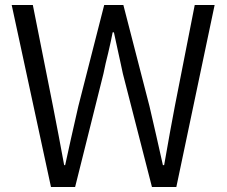

<svg xmlns="http://www.w3.org/2000/svg" viewBox="-20 -752 912 772"><path d="M27 -732H112L193 -325Q216 -208 238 -88H242Q262 -181 295 -325L399 -732H476L581 -325Q593 -274 608 -208L635 -88H640Q666 -237 683 -325L763 -732H843L689 0H591L474 -456L465 -498L456 -539Q444 -594 438 -622H433Q427 -590 415 -539L405 -498L396 -456L282 0H185Z"/></svg>

Font: Noto Sans CJK KR DemiLight
Style: Regular
Weight: 350
Designer: Ryoko NISHIZUKA à€õÀ (kana & ideographs); Paul D. Hunt (Latin, Greek & Cyrillic); Wenlong ZHANG NG  (bopomofo); Sandoll 
Foundry: Adobe Systems Incorporated
Version: Version 1.004 April 21, 2017